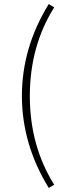

<svg xmlns="http://www.w3.org/2000/svg" viewBox="-20 -751 319 946"><path d="M247.1 159.2 220.2 174.8Q88.4 -39.1 87.9 -277.8Q87.9 -516.6 220.2 -731L247.1 -714.8Q127 -523.9 127 -277.8Q127 -31.7 247.1 159.2Z"/></svg>

Font: SourceSansPro-Light
Style: Regular
Weight: 300
Designer: Paul D. Hunt
Foundry: Adobe Systems Incorporated
Version: Version 2.020;PS 2.0;hotconv 1.0.86;makeotf.lib2.5.63406